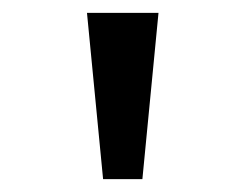

<svg xmlns="http://www.w3.org/2000/svg" viewBox="-20 -749 366 298"><path d="M140 -471 115 -729H226L201 -471Z"/></svg>

Font: malayalam25
Style: Book
Weight: 400
Designer: Jelle Bosma - Monotype Design Team
Foundry: Monotype Imaging Inc.
Version: Version 2.003